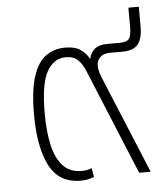

<svg xmlns="http://www.w3.org/2000/svg" viewBox="-47 -626 591 678"><g transform="rotate(-5 249.0 -287.0)"><path d="M213 10Q135 10 101.5 -56Q68 -122 68 -237Q68 -322 84 -371.5Q100 -421 129.5 -442Q159 -463 198 -463Q232 -463 251.5 -450Q271 -437 283 -415Q287 -437 302.5 -450Q318 -463 349 -463H390Q418 -463 425.5 -475Q433 -487 433 -515V-584H470V-512Q470 -472 454 -451.5Q438 -431 398 -431H356Q324 -431 312 -409.5Q300 -388 318 -345L461 0H420L267 -371Q256 -399 240.5 -414Q225 -429 197 -429Q155 -429 130.5 -386Q106 -343 106 -238Q106 -175 116.5 -127Q127 -79 151.5 -51.5Q176 -24 219 -24Q240 -24 254 -31L260 1Q238 10 213 10Z"/></g></svg>

Font: Noto Sans Thai ExtraLight
Style: Regular
Weight: 200
Designer: Monotype Design Team
Foundry: Monotype Imaging Inc.
Version: Version 2.001; ttfautohint (v1.8.4.7-5d5b)